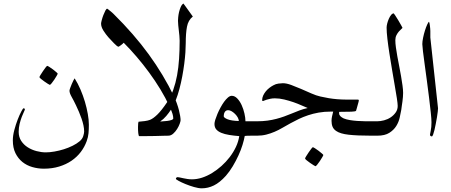

<svg xmlns="http://www.w3.org/2000/svg" viewBox="-20 -759 2522 1074"><path d="M477.1 -61Q477.1 -35.2 475.1 -13.4Q473.1 8.3 464.8 30.8Q453.1 63 431.9 91.1Q410.6 119.1 380.4 139.9Q350.1 160.6 311 172.6Q272 184.6 225.1 184.6Q192.4 184.6 160.9 175.5Q129.4 166.5 105.2 147Q81.1 127.4 66.4 97.7Q51.8 67.9 51.8 25.9Q51.8 -0.5 60.1 -31.7Q68.4 -63 78.9 -90.1Q89.4 -117.2 99.1 -135.3Q108.9 -153.3 110.8 -153.3Q114.3 -153.3 116.7 -152.1Q119.1 -150.9 119.1 -145.5Q119.1 -144 113.8 -133.3Q108.4 -122.6 101.8 -105.2Q95.2 -87.9 89.8 -66.2Q84.5 -44.4 84.5 -21.5Q84.5 7.3 98.6 29.1Q112.8 50.8 135 64.9Q157.2 79.1 184.3 86.2Q211.4 93.3 236.3 93.3Q258.3 93.3 284.9 88.6Q311.5 84 337.2 75.9Q362.8 67.9 386 56.4Q409.2 44.9 424.8 31.7Q440.4 19 445.6 2.4Q450.7 -14.2 450.7 -23.4Q450.7 -39.6 446.8 -57.9Q442.9 -76.2 436.3 -95.2Q429.7 -114.3 421.6 -133.3Q413.6 -152.3 405.3 -169.4Q392.6 -196.3 380.6 -217.3Q368.7 -238.3 368.7 -251.5Q368.7 -255.9 372.6 -266.6Q376.5 -277.3 381.3 -288.8Q386.2 -300.3 390.9 -309.6Q395.5 -318.8 397.5 -320.8Q415.5 -292.5 430.2 -258.3Q444.8 -224.1 455.1 -189.5Q465.3 -154.8 471.2 -121.3Q477.1 -87.9 477.1 -61ZM302.7 -347.2Q302.7 -344.7 296.9 -334.7Q291 -324.7 283.7 -313.5Q276.4 -302.2 268.8 -293.2Q261.2 -284.2 258.8 -284.2Q257.3 -284.2 248 -290Q238.8 -295.9 228.3 -303.2Q217.8 -310.5 209.2 -317.6Q200.7 -324.7 200.7 -327.6Q200.7 -330.1 206.8 -340.1Q212.9 -350.1 220.5 -361.3Q228 -372.6 235.1 -381.6Q242.2 -390.6 244.1 -390.6Q246.6 -390.6 256.3 -384.5Q266.1 -378.4 276.4 -370.6Q286.6 -362.8 294.7 -355.7Q302.7 -348.6 302.7 -347.2Z M990.2 -86.9Q990.2 -80.6 985.1 -66.4Q980 -52.2 970.7 -37.4Q961.4 -22.5 948.7 -11.2Q936 0 921.4 0Q906.7 0.5 893.1 0.5Q881.3 1 869.1 1.2Q856.9 1.5 849.1 1.5Q835.4 1.5 828.9 -11.2Q822.3 -23.9 822.3 -39.6Q822.3 -53.7 827.9 -65.4Q833.5 -77.1 845.7 -78.6Q863.3 -78.6 881.6 -79.6Q899.9 -80.6 915 -82.5Q930.2 -84.5 939.7 -87.9Q949.2 -91.3 949.2 -96.7Q949.2 -107.4 945.1 -121.8Q940.9 -136.2 927.7 -164.6Q906.2 -211.4 877 -259.5Q847.7 -307.6 814.2 -353.3Q780.8 -398.9 744.4 -441.4Q708 -483.9 671.9 -520Q670.4 -518.1 666.3 -514.2Q662.1 -510.3 657.2 -506.8Q652.3 -503.4 648.2 -500.5Q644 -497.6 643.1 -497.6Q639.6 -497.6 632.8 -502.9Q626 -508.3 617.9 -516.8Q609.9 -525.4 601.3 -534.4Q592.8 -543.5 586.4 -550.3Q571.8 -566.9 558.6 -587.6Q545.4 -608.4 545.4 -627Q545.4 -632.3 549.1 -646.2Q552.7 -660.2 558.1 -674.3Q563.5 -688.5 569.3 -699.5Q575.2 -710.4 579.6 -710.4Q580.1 -710.4 585 -706.8Q589.8 -703.1 595.7 -698.2Q601.6 -693.4 607.2 -688.7Q612.8 -684.1 615.2 -681.2Q729.5 -568.4 812.3 -454.6Q895 -340.8 953.6 -219.2Q961.9 -201.2 969 -181.4Q976.1 -161.6 980.7 -143.6Q985.4 -125.5 987.8 -110.4Q990.2 -95.2 990.2 -86.9Z M1058.6 -666.5Q1032.7 -646 1025.9 -609.4Q1019 -572.8 1019 -517.6Q1019 -496.1 1017.1 -466.3Q1015.1 -436.5 1010.7 -402.3Q1006.3 -368.2 999.5 -331.8Q992.7 -295.4 983.6 -261.2Q974.6 -227.1 962.6 -197Q950.7 -167 936 -145Q925.3 -128.4 910.2 -110.4Q895 -92.3 875.5 -79.1Q885.7 -77.1 891.4 -65.4Q897 -53.7 897 -38.6Q897 -24.4 891.6 -12.9Q886.2 -1.5 875.5 0.5Q873.5 1 858.2 1.5Q842.8 2 823.2 2.2Q803.7 2.4 785.2 2.4H758.8Q756.8 2.4 755.6 -2.4Q754.4 -7.3 753.4 -14.6Q752.4 -22 752.2 -31Q752 -40 752 -48.8Q752 -60.5 752.9 -68.8Q753.9 -77.1 754.9 -78.1Q773.4 -79.6 790.3 -81.8Q807.1 -84 819.8 -88.9Q837.4 -96.2 860.4 -118.4Q883.3 -140.6 915 -187.5Q935.5 -218.3 949 -256.1Q962.4 -293.9 970.5 -337.4Q978.5 -380.9 981.7 -429.9Q984.9 -479 984.9 -531.7Q984.9 -544.4 983.4 -559.3Q981.9 -574.2 980.2 -588.9Q978.5 -603.5 977.1 -617.2Q975.6 -630.9 975.6 -642.6Q975.6 -648.4 976.8 -662.4Q978 -676.3 981.4 -690.9Q984.9 -705.6 990.7 -719.5Q996.6 -733.4 1005.9 -739.3Q1006.3 -739.3 1014.6 -727.8Q1022.9 -716.3 1032.7 -702.6Z M1410.2 0H1384.8Q1377.4 0 1371.3 0.2Q1365.2 0.5 1360.4 0.5Q1354.5 1 1349.1 1.5Q1345.2 23.4 1336.4 52Q1327.6 80.6 1313.7 110.8Q1299.8 141.1 1282 170.9Q1264.2 200.7 1243.7 224.1Q1209.5 262.2 1176.5 278.3Q1143.6 294.4 1108.9 294.4Q1090.3 294.4 1065.2 287.1Q1040 279.8 1017.3 270.5Q994.6 261.2 979.2 252.7Q963.9 244.1 963.9 241.7Q963.9 237.8 966.6 234.9Q969.2 231.9 974.1 231.9Q978.5 231.9 986.6 233.9Q994.6 235.8 1005.4 238Q1016.1 240.2 1028.3 242.2Q1040.5 244.1 1053.7 244.1Q1081.5 244.1 1110.1 234.9Q1138.7 225.6 1166.3 208.7Q1193.8 191.9 1219 169.4Q1244.1 147 1264.9 119.9Q1285.6 92.8 1299.6 63.2Q1313.5 33.7 1318.4 2.4Q1287.6 0 1262 -4.2Q1236.3 -8.3 1218 -15.9Q1199.7 -23.4 1189.7 -35.2Q1179.7 -46.9 1179.7 -65.9Q1179.7 -74.2 1184.3 -89.4Q1189 -104.5 1196.3 -121.8Q1203.6 -139.2 1213.4 -157.2Q1223.1 -175.3 1233.6 -189.7Q1244.1 -204.1 1255.1 -213.6Q1266.1 -223.1 1276.4 -223.1Q1293 -223.1 1307.4 -208Q1321.8 -192.9 1331.8 -170.9Q1341.8 -148.9 1347.4 -124Q1353 -99.1 1353 -80.6H1410.2Q1422.4 -80.6 1429.4 -76.9Q1436.5 -73.2 1439.9 -67.9Q1443.4 -62.5 1444.3 -55.4Q1445.3 -48.3 1445.3 -40.5Q1445.3 -32.7 1444.3 -25.6Q1443.4 -18.6 1439.9 -12.9Q1436.5 -7.3 1429.4 -3.7Q1422.4 0 1410.2 0ZM1315.9 -82Q1315.9 -90.8 1310.1 -101.6Q1304.2 -112.3 1295.2 -121.3Q1286.1 -130.4 1275.9 -136.5Q1265.6 -142.6 1256.3 -142.6Q1243.7 -142.6 1237.5 -132.6Q1231.4 -122.6 1231.4 -109.4Q1231.4 -100.6 1252.4 -92Q1273.4 -83.5 1315.9 -82Z M2082.5 0H2058.6Q1978 0 1930.4 -5.4Q1882.8 -10.7 1860.4 -26.4Q1846.2 -36.1 1840.3 -50Q1834.5 -64 1834.5 -83Q1834.5 -95.7 1837.4 -108.2Q1840.3 -120.6 1843.8 -134.8H1832Q1793.9 -134.8 1762.5 -129.2Q1731 -123.5 1703.4 -114.3Q1675.8 -105 1651.6 -93.5Q1627.4 -82 1605.5 -69.8Q1582 -57.1 1560.5 -44.4Q1539.1 -31.7 1516.4 -22Q1493.7 -12.2 1469.5 -6.1Q1445.3 0 1417.5 0H1393.6Q1381.3 0 1374.3 -3.7Q1367.2 -7.3 1363.8 -12.9Q1360.4 -18.6 1359.4 -25.6Q1358.4 -32.7 1358.4 -40.5Q1358.4 -48.3 1359.4 -55.4Q1360.4 -62.5 1363.8 -67.9Q1367.2 -73.2 1374.3 -76.9Q1381.3 -80.6 1393.6 -80.6H1417.5Q1449.2 -80.6 1475.8 -84.2Q1502.4 -87.9 1525.6 -94Q1548.8 -100.1 1569.1 -107.4Q1589.4 -114.7 1608.4 -122.6Q1631.8 -132.3 1654.3 -140.9Q1676.8 -149.4 1701.2 -154.8Q1687.5 -160.2 1667 -169.4Q1646.5 -178.7 1621.8 -187.3Q1597.2 -195.8 1570.1 -202.4Q1543 -209 1517.6 -209Q1503.9 -209 1492.2 -206.5Q1480.5 -204.1 1471.9 -201.4Q1463.4 -198.7 1457.8 -196.3Q1452.1 -193.8 1451.7 -193.8Q1446.3 -193.8 1446.3 -197.8Q1446.3 -211.9 1452.1 -224.6Q1458 -237.3 1467 -248.3Q1476.1 -259.3 1487.3 -267.8Q1498.5 -276.4 1509.8 -282.2Q1522.5 -289.6 1538.1 -291.5Q1553.7 -293.5 1562.5 -293.5Q1582.5 -293.5 1609.1 -283.7Q1635.7 -273.9 1664.3 -261.5Q1692.9 -249 1721.2 -236.6Q1749.5 -224.1 1772 -219.2Q1797.9 -213.4 1819.8 -209.7Q1841.8 -206.1 1865.5 -204.1Q1889.2 -202.1 1917.2 -201.9Q1945.3 -201.7 1983.4 -201.7Q1985.4 -201.7 1986.3 -199.7Q1987.3 -197.8 1987.3 -196.8Q1987.3 -195.3 1985.4 -188Q1983.4 -180.7 1980.7 -171.1Q1978 -161.6 1975.6 -152.6Q1973.1 -143.6 1971.7 -139.6Q1970.2 -135.3 1946.5 -134.3Q1922.9 -133.3 1877.4 -133.3Q1877 -131.8 1877 -129.4V-125Q1877 -116.2 1884 -109.1Q1891.1 -102.1 1902.3 -96.7Q1916.5 -90.8 1936.5 -87.4Q1956.5 -84 1977.8 -82.5Q1999 -81.1 2020.3 -80.8Q2041.5 -80.6 2058.6 -80.6H2082.5Q2094.7 -80.6 2101.8 -76.9Q2108.9 -73.2 2112.5 -67.9Q2116.2 -62.5 2117.2 -55.4Q2118.2 -48.3 2118.2 -40.5Q2118.2 -32.7 2117.2 -25.6Q2116.2 -18.6 2112.5 -12.9Q2108.9 -7.3 2101.8 -3.7Q2094.7 0 2082.5 0ZM1788.6 107.9Q1788.6 110.4 1782.7 120.4Q1776.9 130.4 1769.5 141.6Q1762.2 152.8 1754.6 161.9Q1747.1 170.9 1744.6 170.9Q1743.2 170.9 1733.9 165Q1724.6 159.2 1714.1 151.9Q1703.6 144.5 1695.1 137.5Q1686.5 130.4 1686.5 127.4Q1686.5 125 1692.6 115Q1698.7 105 1706.3 93.8Q1713.9 82.5 1720.9 73.5Q1728 64.5 1730 64.5Q1732.4 64.5 1742.2 70.6Q1752 76.7 1762.2 84.5Q1772.5 92.3 1780.5 99.4Q1788.6 106.4 1788.6 107.9Z M2234.9 -239.3Q2234.9 -229.5 2233.9 -216.8Q2232.9 -204.1 2231.2 -191.4Q2229.5 -178.7 2227.5 -166.3Q2225.6 -153.8 2224.6 -144.5Q2221.2 -126 2215.8 -101.1Q2210.4 -76.2 2196.5 -54Q2182.6 -31.7 2157.7 -15.9Q2132.8 0 2090.3 0H2066.4Q2054.2 0 2047.1 -3.7Q2040 -7.3 2036.6 -12.9Q2033.2 -18.6 2032.2 -25.6Q2031.2 -32.7 2031.2 -40.5Q2031.2 -48.3 2032.2 -55.4Q2033.2 -62.5 2036.6 -67.9Q2040 -73.2 2047.1 -76.9Q2054.2 -80.6 2066.4 -80.6H2090.3Q2107.9 -80.6 2128.2 -85.9Q2148.4 -91.3 2165 -102.3Q2181.6 -113.3 2193.1 -129.4Q2204.6 -145.5 2204.6 -166.5Q2204.6 -178.7 2200 -209.2Q2195.3 -239.7 2188.2 -280.3Q2181.2 -320.8 2173.3 -367.7Q2165.5 -414.6 2158.4 -459Q2151.4 -503.4 2147 -541.7Q2142.6 -580.1 2142.6 -604.5Q2142.6 -614.3 2146 -627.7Q2149.4 -641.1 2155 -653.8Q2160.6 -666.5 2167.7 -675.3Q2174.8 -684.1 2182.6 -684.1Q2183.1 -684.1 2191.2 -672.1Q2199.2 -660.2 2208 -645.3Q2216.8 -630.4 2224.1 -617.4Q2231.4 -604.5 2231.4 -603.5Q2231.4 -602.1 2225.3 -596.9Q2219.2 -591.8 2211.4 -583Q2203.6 -574.2 2197.5 -562Q2191.4 -549.8 2191.4 -534.2Q2191.4 -516.6 2194.6 -493.7Q2197.8 -470.7 2202.6 -443.8Q2207.5 -417 2213.1 -388.4Q2218.8 -359.9 2223.4 -332.8Q2228 -305.7 2231.4 -281.5Q2234.9 -257.3 2234.9 -239.3Z M2430.2 -153.3Q2430.2 -147.9 2428.7 -134.3Q2427.2 -120.6 2424.3 -103.3Q2421.4 -85.9 2417.7 -66.9Q2414.1 -47.9 2410.4 -32.2Q2406.7 -16.6 2402.8 -6.3Q2398.9 3.9 2396 3.9Q2385.3 3.9 2385.3 -6.3Q2385.3 -9.8 2389.4 -28.1Q2393.6 -46.4 2393.6 -75.2Q2393.6 -93.3 2389.6 -130.1Q2385.7 -167 2380.1 -212.6Q2374.5 -258.3 2367.9 -307.4Q2361.3 -356.4 2355.5 -398.9Q2349.6 -441.4 2345.9 -472.4Q2342.3 -503.4 2342.3 -512.2Q2342.3 -526.9 2346.7 -548.1Q2351.1 -569.3 2357.2 -588.6Q2363.3 -607.9 2369.9 -622.1Q2376.5 -636.2 2379.9 -637.2Q2381.3 -635.3 2382.6 -628.9Q2383.8 -622.6 2384.8 -614.7Q2385.7 -606.9 2386.5 -598.9Q2387.2 -590.8 2387.2 -585.9V-549.3Z"/></svg>

Font: Accordance
Style: Italic
Weight: 400
Italic angle: -11°
Version: Version 1.2 (build January 31, 2020) Miklal Software Solutio